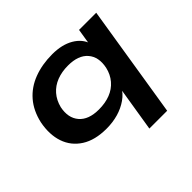

<svg xmlns="http://www.w3.org/2000/svg" viewBox="-158 -704 1083 1083"><g transform="rotate(-45 384.0 -162.0)"><path d="M467 180 512 -98H521Q503 -64 468 -39.5Q433 -15 389.5 -2.5Q346 10 296 10Q204 10 145.5 -27.5Q87 -65 65 -129.5Q43 -194 59 -277Q76 -353 119.5 -403.5Q163 -454 229 -479Q295 -504 376 -504Q453 -504 504.5 -474Q556 -444 572 -393L564 -395L580 -494H717L609 180ZM342 -97Q393 -97 433 -112.5Q473 -128 500 -159.5Q527 -191 537 -235Q552 -308 514 -352Q476 -396 394 -396Q344 -396 304 -380.5Q264 -365 237 -334Q210 -303 199 -259Q184 -186 222 -141.5Q260 -97 342 -97Z"/></g></svg>

Font: Nunito Sans 10pt Expanded
Style: Bold Italic
Weight: 700
Width: 7
Italic angle: -9°
Designer: Vernon Adams
Foundry: Vernon Adams
Version: Version 3.101;gftools[0.9.27]